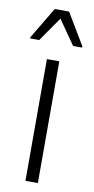

<svg xmlns="http://www.w3.org/2000/svg" viewBox="-99 -756 386 792"><g transform="rotate(10 94.0 -359.5)"><path d="M68 0V-510H120V0ZM-15 -582V-587L64 -719H124L203 -587V-582H165L94 -684L23 -582Z"/></g></svg>

Font: Saira Condensed Light
Style: Regular
Weight: 300
Width: 3
Designer: Hector Gatti with collaboration of the Omnibus-Type team
Foundry: Omnibus-Type
Version: Version 1.101